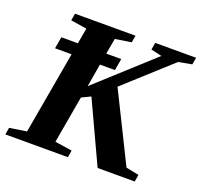

<svg xmlns="http://www.w3.org/2000/svg" viewBox="-123 -786 961 916"><g transform="rotate(20 358.0 -327.5)"><path d="M229 -48.8 315.9 -35.6 310.1 0H-7.3L-1.5 -35.6L85 -48.8L158.7 -467.3H74.7L85 -526.9H168.9L183.1 -606.4L101.6 -619.1L107.9 -654.8H415L408.7 -619.1L327.1 -606.4L313 -526.9H389.2L378.9 -467.3H302.7L282.7 -350.6L564 -606.4L508.8 -619.1L515.1 -654.8H722.7L716.3 -619.1L648.4 -606.4L417.5 -397L589.8 -48.8L655.3 -35.6L649.4 0H460.9L316.4 -310.5L271 -288.6Z"/></g></svg>

Font: Tinos
Style: Bold Italic
Weight: 700
Italic angle: -16.333°
Designer: Steve Matteson
Foundry: Monotype Imaging Inc.
Version: Version 1.23